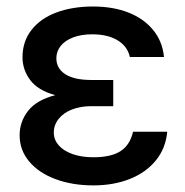

<svg xmlns="http://www.w3.org/2000/svg" viewBox="-20 -557 566 587"><path d="M148.9 -266.1Q95.7 -280.8 72.3 -312.3Q48.8 -343.8 48.8 -381.8Q48.8 -430.2 76.2 -465.3Q103.5 -500.5 152.3 -518.8Q201.2 -537.1 264.6 -537.1Q325.7 -537.1 372.8 -518.6Q419.9 -500 448.2 -465.3Q476.6 -430.7 481.4 -382.8H377Q370.1 -415 339.8 -433.6Q309.6 -452.1 261.7 -452.1Q228.5 -452.1 203.6 -442.6Q178.7 -433.1 165.5 -416.5Q152.3 -399.9 152.3 -378.9Q152.3 -347.7 179.7 -330.1Q207 -312.5 258.8 -312.5H326.2V-232.4H258.8Q226.1 -232.4 200 -222.2Q173.8 -211.9 159.2 -193.4Q144.5 -174.8 144.5 -151.4Q144.5 -129.9 159.4 -112.8Q174.3 -95.7 201.9 -85.9Q229.5 -76.2 265.6 -76.2Q319.8 -76.2 348.9 -95.2Q377.9 -114.3 386.7 -154.3H491.2Q486.8 -104 456.8 -66.9Q426.8 -29.8 377.2 -10Q327.6 9.8 265.6 9.8Q201.2 9.8 149.9 -9.3Q98.6 -28.3 69.3 -63.2Q40 -98.1 40 -143.6Q40 -184.6 65.7 -217.8Q91.3 -251 148.9 -266.1Z"/></svg>

Font: Pretendard Std Medium
Style: Regular
Weight: 500
Designer: Base glyphs from Inter by Rasmus Andersson; Hangeul glyphs from Noto Sans CJK(Source Han Sans) by Jang Soo-young and Kan
Foundry: Kil Hyung-jin
Version: Version 1.309